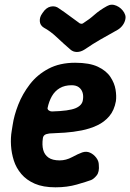

<svg xmlns="http://www.w3.org/2000/svg" viewBox="-20 -784 556 820"><path d="M217 16Q164 16 128.5 0.5Q93 -15 71 -41Q49 -67 39 -98.5Q29 -130 27 -163Q25 -196 30 -225L34 -250Q40 -291 58 -337Q76 -383 107.5 -424Q139 -465 187 -490.5Q235 -516 301 -516Q362 -516 398 -499Q434 -482 451.5 -455.5Q469 -429 473.5 -401.5Q478 -374 475 -352Q468 -313 447 -288Q426 -263 395 -248.5Q364 -234 328.5 -227Q293 -220 257 -217.5Q221 -215 191 -214Q176 -212 170 -207Q164 -202 163 -193Q159 -165 164.5 -144Q170 -123 187 -111Q204 -99 235 -99Q262 -99 288 -113Q314 -127 331 -133Q349 -139 364.5 -132Q380 -125 391 -110.5Q402 -96 402 -80Q405 -50 393 -35Q381 -20 369 -15Q350 -8 308.5 4Q267 16 217 16ZM202 -308Q275 -310 303 -322Q331 -334 334 -357Q337 -375 332.5 -389Q328 -403 316.5 -411.5Q305 -420 286 -420Q256 -420 235 -407.5Q214 -395 201.5 -373Q189 -351 183 -322Q183 -316 189 -312Q195 -308 202 -308ZM512 -726Q518 -716 515.5 -702.5Q513 -689 504.5 -677Q496 -665 483 -657Q440 -633 408.5 -615Q377 -597 342 -573Q325 -562 308.5 -562Q292 -562 280 -573Q251 -598 223 -624.5Q195 -651 167 -666Q151 -676 150 -693.5Q149 -711 160 -726L162 -729Q177 -752 197 -756Q217 -760 232 -748Q256 -732 276.5 -716.5Q297 -701 321 -684Q324 -683 327 -682.5Q330 -682 334 -684Q361 -701 383.5 -721Q406 -741 437 -758Q456 -769 477.5 -759.5Q499 -750 511 -729Z"/></svg>

Font: Winky Sans SemiBold
Style: Italic
Weight: 600
Italic angle: -8.97852°
Designer: Simon Atzbach
Foundry: typofactur
Version: Version 1.205